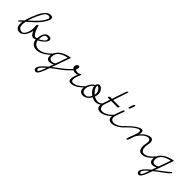

<svg xmlns="http://www.w3.org/2000/svg" viewBox="235 -2214 4084 4084"><g transform="rotate(45 2276.5 -172.0)"><path d="M7 -139Q-7 -125 -15 -125Q-20 -125 -23 -129Q-26 -133 -26 -137Q-26 -142 -16.5 -153.5Q-7 -165 6.5 -178.5Q20 -192 36 -206.5Q52 -221 65 -233Q74 -271 87.5 -310Q101 -349 116 -388Q114 -388 125 -409Q140 -448 163 -500.5Q186 -553 217.5 -600Q249 -647 290 -679.5Q331 -712 383 -712Q409 -712 427.5 -697.5Q446 -683 446 -657Q446 -643 440 -628Q418 -569 382 -517Q346 -465 301.5 -416.5Q257 -368 206 -322.5Q155 -277 103 -231Q96 -200 94 -178.5Q92 -157 92 -140Q92 -80 118 -52Q144 -24 192 -20H204Q226 -23 246.5 -44Q267 -65 283 -98Q299 -131 308.5 -172.5Q318 -214 318 -258Q318 -278 316 -296.5Q314 -315 314 -335Q314 -342 324.5 -356Q335 -370 349 -370Q353 -370 357 -363V-364Q357 -347 368.5 -311Q380 -275 398 -237.5Q416 -200 439 -172Q462 -144 486 -144Q493 -144 502 -148Q511 -152 519.5 -157.5Q528 -163 535.5 -167Q543 -171 547 -171Q556 -171 556 -160Q556 -147 544 -136Q532 -125 516 -117Q500 -109 484 -104.5Q468 -100 461 -100Q426 -100 400 -129.5Q374 -159 354 -209Q344 -156 325 -113.5Q306 -71 281 -40.5Q256 -10 226 6.5Q196 23 165 23Q111 20 79.5 -14Q48 -48 48 -114Q48 -130 49.5 -148Q51 -166 55 -186Q43 -174 31 -162.5Q19 -151 7 -139ZM115 -279Q158 -322 200.5 -361Q243 -400 280.5 -440Q318 -480 348.5 -522.5Q379 -565 399 -616Q400 -619 401 -623Q402 -627 403 -632Q403 -649 389.5 -658Q376 -667 356 -669Q287 -669 239 -577Q212 -526 193 -485.5Q174 -445 159.5 -410.5Q145 -376 134.5 -344.5Q124 -313 115 -279Z M562 -164Q629 -199 664 -230.5Q699 -262 699 -291Q697 -308 683 -316.5Q669 -325 647 -325Q620 -325 604 -310Q588 -295 579 -271.5Q570 -248 567 -219.5Q564 -191 562 -164ZM726 -265Q708 -235 668.5 -200.5Q629 -166 563 -130Q571 -78 610.5 -43Q650 -8 712 -8Q766 -8 835.5 -41.5Q905 -75 984 -157Q997 -170 1005 -170Q1010 -170 1013.5 -166.5Q1017 -163 1017 -159Q1017 -151 1004 -138Q910 -44 829.5 -5Q749 34 687 34Q647 34 615.5 21.5Q584 9 562.5 -13.5Q541 -36 529.5 -67.5Q518 -99 518 -136Q521 -173 528.5 -214.5Q536 -256 552.5 -290Q569 -324 598 -346.5Q627 -369 673 -369Q706 -369 724 -354Q742 -339 742 -314Q742 -294 726 -265Z M1445 -155Q1461 -171 1469 -171Q1480 -171 1480 -160Q1480 -149 1463.5 -131.5Q1447 -114 1420.5 -92Q1394 -70 1360 -45Q1326 -20 1290.5 6Q1255 32 1220.5 57.5Q1186 83 1160 105Q1137 169 1118 218.5Q1099 268 1080.5 302.5Q1062 337 1043 355Q1024 373 1002 373Q976 373 961.5 354.5Q947 336 947 318Q947 296 961 269.5Q975 243 999 214.5Q1023 186 1055.5 156Q1088 126 1126 96Q1135 70 1144 43Q1153 16 1164 -11Q1135 6 1109 13Q1083 20 1061 20Q976 16 976 -81Q976 -143 1005 -192Q1034 -241 1081.5 -277.5Q1129 -314 1189.5 -337Q1250 -360 1312 -369H1316Q1324 -369 1324 -362Q1324 -360 1322 -354L1226 -81Q1212 -40 1199.5 -6.5Q1187 27 1176 56Q1216 25 1258.5 -6.5Q1301 -38 1337.5 -66Q1374 -94 1402.5 -117Q1431 -140 1445 -155ZM1109 147Q1058 190 1023.5 229Q989 268 989 292Q989 299 997 313Q1005 327 1020 327Q1029 327 1039.5 312Q1050 297 1061.5 272Q1073 247 1085 214.5Q1097 182 1109 147ZM1182 -60Q1184 -66 1184 -66L1190 -83L1275 -323Q1224 -314 1177.5 -296.5Q1131 -279 1095.5 -252Q1060 -225 1039.5 -188Q1019 -151 1019 -104Q1019 -63 1038 -43Q1057 -23 1087 -23Q1105 -23 1120.5 -27Q1136 -31 1148.5 -36.5Q1161 -42 1170 -48.5Q1179 -55 1182 -60Z M1466 -137Q1452 -125 1445 -125Q1440 -125 1438 -128.5Q1436 -132 1436 -137Q1436 -143 1447.5 -154.5Q1459 -166 1474 -180.5Q1489 -195 1504 -210.5Q1519 -226 1527 -240Q1516 -255 1509.5 -267Q1503 -279 1503 -299Q1503 -311 1507.5 -323Q1512 -335 1520.5 -345.5Q1529 -356 1541 -362.5Q1553 -369 1569 -369Q1596 -364 1596 -337Q1596 -323 1589.5 -303Q1583 -283 1577 -269Q1595 -258 1610.5 -252.5Q1626 -247 1646 -247Q1665 -247 1681.5 -253Q1698 -259 1712 -268Q1722 -275 1728 -275Q1734 -275 1737 -268Q1737 -262 1734 -255Q1681 -140 1681 -79Q1681 -23 1730 -23Q1758 -23 1784 -30Q1810 -37 1838 -53Q1866 -69 1899 -95Q1932 -121 1973 -159Q1985 -171 1993 -171Q2003 -171 2003 -160Q2003 -151 1989 -137Q1939 -91 1900 -61Q1861 -31 1827.5 -13Q1794 5 1764 12Q1734 19 1703 19Q1638 19 1638 -49Q1638 -79 1648 -120.5Q1658 -162 1682 -217Q1652 -204 1620 -204Q1600 -204 1581.5 -208.5Q1563 -213 1551 -222Q1536 -200 1515.5 -183Q1495 -166 1466 -137ZM1551 -303Q1552 -305 1552 -307Q1552 -309 1552 -311Q1552 -318 1548 -323H1547Q1547 -314 1551 -303ZM1540 -325H1539Z M2100 -290Q2085 -288 2068.5 -271Q2052 -254 2038 -229.5Q2024 -205 2014.5 -175.5Q2005 -146 2005 -121Q2005 -78 2026 -50.5Q2047 -23 2100 -23Q2139 -23 2167.5 -47Q2196 -71 2219 -119Q2170 -152 2137.5 -197.5Q2105 -243 2100 -290ZM2037 -277Q2070 -316 2102 -328Q2108 -359 2127.5 -376.5Q2147 -394 2171 -394Q2189 -394 2209.5 -382Q2230 -370 2247 -349Q2264 -328 2275 -299Q2286 -270 2286 -236Q2286 -225 2285.5 -217Q2285 -209 2283 -200Q2281 -191 2277.5 -179.5Q2274 -168 2268 -152Q2324 -114 2387 -114Q2445 -114 2483 -156Q2495 -171 2505 -171Q2510 -171 2513.5 -168.5Q2517 -166 2517 -161Q2517 -154 2506 -141Q2472 -103 2435 -87Q2398 -71 2360 -71Q2331 -71 2303 -78.5Q2275 -86 2245 -103Q2213 -41 2167 -10.5Q2121 20 2075 20Q2016 20 1989 -10Q1962 -40 1962 -95Q1962 -146 1985 -194Q2008 -242 2037 -277ZM2239 -172Q2241 -182 2242.5 -191Q2244 -200 2244 -209Q2244 -239 2234 -264.5Q2224 -290 2209 -309Q2194 -328 2177.5 -339Q2161 -350 2149 -350H2146H2145Q2145 -350 2147 -354Q2141 -340 2141 -326Q2141 -309 2148.5 -289Q2156 -269 2169 -248.5Q2182 -228 2200 -208Q2218 -188 2239 -172Z M2833 -166Q2846 -181 2857 -181Q2868 -181 2868 -171Q2868 -165 2858 -152Q2824 -113 2787.5 -82.5Q2751 -52 2715 -31.5Q2679 -11 2645 -0.5Q2611 10 2581 10Q2536 10 2506 -13Q2476 -36 2476 -90Q2476 -127 2492 -174L2544 -326H2482Q2473 -326 2473 -333Q2473 -350 2486.5 -359.5Q2500 -369 2508 -369H2559L2667 -688Q2670 -698 2680.5 -707.5Q2691 -717 2703 -717Q2710 -717 2710 -710Q2710 -707 2708 -701L2595 -369H2789Q2798 -369 2798 -362Q2798 -347 2784.5 -336.5Q2771 -326 2763 -326H2580L2533 -187Q2519 -145 2519 -117Q2519 -81 2540 -57Q2561 -33 2603 -33Q2652 -33 2713.5 -65.5Q2775 -98 2833 -166Z M3174 -166Q3187 -181 3199 -181Q3209 -181 3209 -171Q3209 -164 3200 -152Q3165 -111 3127.5 -81Q3090 -51 3053 -31Q3016 -11 2982 -1Q2948 9 2919 9Q2873 9 2845.5 -14Q2818 -37 2818 -90Q2818 -129 2834 -174L2897 -352Q2901 -362 2910 -371Q2919 -380 2931 -380Q2939 -380 2939 -372Q2939 -367 2938 -364L2875 -187Q2860 -146 2860 -116Q2860 -75 2883.5 -54Q2907 -33 2945 -33Q2993 -33 3055 -66Q3117 -99 3174 -166ZM2973 -593Q2976 -604 2986 -613Q2996 -622 3008 -622Q3016 -622 3016 -614Q3016 -612 3015.5 -611Q3015 -610 3015 -608L2984 -509Q2980 -497 2970 -488Q2960 -479 2948 -479Q2941 -479 2941 -486Q2941 -491 2942 -494Z M3193 -144Q3180 -130 3171 -130Q3161 -130 3161 -140Q3161 -147 3172 -161Q3215 -207 3257.5 -244Q3300 -281 3338.5 -307.5Q3377 -334 3410.5 -348.5Q3444 -363 3469 -363Q3491 -363 3501 -346.5Q3511 -330 3511 -307Q3511 -281 3502 -247Q3526 -275 3554.5 -299.5Q3583 -324 3611.5 -341Q3640 -358 3668 -368Q3696 -378 3719 -378Q3758 -378 3777 -355Q3796 -332 3796 -294Q3796 -277 3793.5 -258Q3791 -239 3787.5 -220Q3784 -201 3781.5 -183Q3779 -165 3779 -150Q3779 -93 3801 -58Q3823 -23 3869 -23Q3917 -23 3971.5 -58Q4026 -93 4083 -159Q4097 -175 4107 -175Q4112 -175 4115.5 -172.5Q4119 -170 4119 -165Q4119 -159 4108 -146Q4040 -68 3973 -24Q3906 20 3844 20Q3788 20 3761.5 -19Q3735 -58 3735 -124Q3735 -168 3749 -230Q3753 -249 3753 -268Q3753 -300 3737 -317.5Q3721 -335 3693 -335Q3670 -335 3640.5 -322Q3611 -309 3580 -284Q3549 -259 3519 -222.5Q3489 -186 3465 -140L3421 -9Q3417 2 3407.5 11Q3398 20 3385 20Q3377 20 3377 13Q3377 10 3378 8Q3391 -61 3426 -132L3460 -231Q3468 -263 3468 -282Q3468 -319 3438 -319Q3418 -319 3390.5 -305.5Q3363 -292 3331 -268.5Q3299 -245 3263.5 -213Q3228 -181 3193 -144Z M4544 -155Q4560 -171 4568 -171Q4579 -171 4579 -160Q4579 -149 4562.5 -131.5Q4546 -114 4519.5 -92Q4493 -70 4459 -45Q4425 -20 4389.5 6Q4354 32 4319.5 57.5Q4285 83 4259 105Q4236 169 4217 218.5Q4198 268 4179.5 302.5Q4161 337 4142 355Q4123 373 4101 373Q4075 373 4060.5 354.5Q4046 336 4046 318Q4046 296 4060 269.5Q4074 243 4098 214.5Q4122 186 4154.5 156Q4187 126 4225 96Q4234 70 4243 43Q4252 16 4263 -11Q4234 6 4208 13Q4182 20 4160 20Q4075 16 4075 -81Q4075 -143 4104 -192Q4133 -241 4180.5 -277.5Q4228 -314 4288.5 -337Q4349 -360 4411 -369H4415Q4423 -369 4423 -362Q4423 -360 4421 -354L4325 -81Q4311 -40 4298.5 -6.5Q4286 27 4275 56Q4315 25 4357.5 -6.5Q4400 -38 4436.5 -66Q4473 -94 4501.5 -117Q4530 -140 4544 -155ZM4208 147Q4157 190 4122.5 229Q4088 268 4088 292Q4088 299 4096 313Q4104 327 4119 327Q4128 327 4138.5 312Q4149 297 4160.5 272Q4172 247 4184 214.5Q4196 182 4208 147ZM4281 -60Q4283 -66 4283 -66L4289 -83L4374 -323Q4323 -314 4276.5 -296.5Q4230 -279 4194.5 -252Q4159 -225 4138.5 -188Q4118 -151 4118 -104Q4118 -63 4137 -43Q4156 -23 4186 -23Q4204 -23 4219.5 -27Q4235 -31 4247.5 -36.5Q4260 -42 4269 -48.5Q4278 -55 4281 -60Z"/></g></svg>

Font: Discipuli Britannica
Style: Regular
Weight: 400
Designer: Peter Wiegel
Foundry: Peter Wiegel
Version: Version 0.001 2009